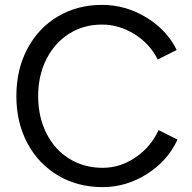

<svg xmlns="http://www.w3.org/2000/svg" viewBox="-20 -754 784 786"><path d="M47 -360.6Q47 -468.8 91.7 -553.7Q136.4 -638.6 216.3 -686.3Q296.2 -734 397.6 -734Q494.6 -734 579.1 -682.5Q663.6 -631 703.2 -549.4L625.6 -510.4Q593.8 -574.6 530.9 -614Q468 -653.4 397.6 -653.4Q322 -653.4 262.8 -615.9Q203.6 -578.4 169.9 -511.7Q136.2 -445 136.2 -360.6Q136.2 -275.4 170 -208.3Q203.8 -141.2 263.9 -104.1Q324 -67 400.6 -67Q472 -67 534.8 -109.6Q597.6 -152.2 629 -221.4L706.6 -182.6Q667 -96 582.1 -42Q497.2 12 400 12Q297.8 12 217.5 -35.7Q137.2 -83.4 92.1 -167.9Q47 -252.4 47 -360.6Z"/></svg>

Font: 寒蝉端黑体 Light
Style: Regular
Weight: 300
Designer: ChillDuanSans {Warren2060}; 
Source Han Sans {Ryoko NISHIZUKA 西塚涼子 (kana, bopomofo & ideographs); Paul D. Hunt (Latin, G
Foundry: ChillType&Adobe
Version: Version 1.300;Glyphs 3.3 (3306)